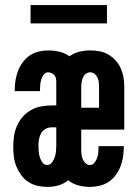

<svg xmlns="http://www.w3.org/2000/svg" viewBox="-20 -726 540 754"><path d="M166 8Q146 8 127 3.5Q108 -1 91.5 -11.5Q75 -22 63.5 -38Q52 -54 44.5 -72Q37 -90 34.5 -109.5Q32 -129 32 -149Q32 -170 35 -191Q38 -212 46.5 -231.5Q55 -251 69 -267Q83 -283 101.5 -293.5Q120 -304 141 -308Q162 -312 183 -312H201V-405Q201 -412 199.5 -419Q198 -426 193.5 -431Q189 -436 182.5 -439Q176 -442 169 -442Q159 -442 152 -433Q145 -424 142 -414Q139 -404 138 -393.5Q137 -383 137 -372V-368H38V-376Q38 -395 41.5 -414Q45 -433 52 -450.5Q59 -468 70.5 -483Q82 -498 97.5 -508.5Q113 -519 131.5 -523.5Q150 -528 169 -528Q191 -528 213 -523Q235 -518 253 -505Q271 -518 292 -523Q313 -528 334 -528Q353 -528 371.5 -524.5Q390 -521 406 -511.5Q422 -502 434.5 -488Q447 -474 454.5 -457Q462 -440 465 -421.5Q468 -403 468 -384V-217H299V-136Q299 -126 300.5 -117Q302 -108 305.5 -99.5Q309 -91 316.5 -84.5Q324 -78 333 -78Q344 -78 351 -87Q358 -96 361.5 -106Q365 -116 366 -126.5Q367 -137 367 -148V-152H466V-144Q466 -125 462.5 -106Q459 -87 452 -69.5Q445 -52 433 -36.5Q421 -21 405.5 -11Q390 -1 371 3.5Q352 8 333 8Q310 8 287.5 2Q265 -4 248 -18Q231 -4 209.5 2Q188 8 166 8ZM299 -303H369V-384Q369 -394 368 -403Q367 -412 363 -421Q359 -430 351.5 -436Q344 -442 334 -442Q325 -442 317 -436Q309 -430 305.5 -421Q302 -412 300.5 -403Q299 -394 299 -384ZM166 -78Q177 -78 184.5 -88.5Q192 -99 195.5 -110Q199 -121 200 -133Q201 -145 201 -156V-226H183Q170 -226 158.5 -219.5Q147 -213 141 -202Q135 -191 133 -178.5Q131 -166 131 -153Q131 -142 132 -130.5Q133 -119 136.5 -108Q140 -97 147 -87.5Q154 -78 166 -78ZM100 -634V-706H400V-634Z"/></svg>

Font: Iosevka Term Semibold
Style: Regular
Weight: 600
Monospace: yes
Designer: Belleve Invis
Foundry: Belleve Invis
Version: Version 31.4.0